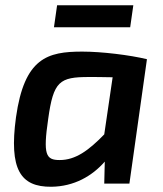

<svg xmlns="http://www.w3.org/2000/svg" viewBox="-20 -701 621 733"><path d="M489 -681H198L186 -597H477ZM294 -504C161 -504 73 -480 41 -253C14 -54 58 13 176 12C263 11 332 -29 380 -84L378 0H474L541 -475C475 -491 368 -504 294 -504ZM208 -90C155 -90 144 -110 164 -247C184 -391 207 -407 320 -407C337 -407 370 -407 410 -406L378 -188C318 -126 268 -90 208 -90Z"/></svg>

Font: Exo 2 Semi Bold
Style: Italic
Weight: 600
Italic angle: -8°
Designer: Natanael Gama
Version: Version 1.001;PS 001.001;hotconv 1.0.88;makeotf.lib2.5.64775